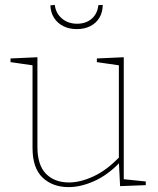

<svg xmlns="http://www.w3.org/2000/svg" viewBox="-20 -759 648 785"><path d="M261 6Q195 6 154 -33Q113 -72 113 -154V-499L120 -491L23 -505V-520L133 -525V-159Q133 -84 168 -48.5Q203 -13 262 -13Q309 -13 363.5 -38.5Q418 -64 470 -119L466 -108V-500L473 -491L376 -505V-520L486 -525V-23L479 -27L576 -17V-2L471 2L466 -98L470 -95Q420 -43 365 -18.5Q310 6 261 6ZM294 -640Q263 -640 239 -652Q215 -664 201 -686Q187 -708 186 -737L204 -739Q208 -705 233 -683.5Q258 -662 295 -662Q332 -662 355.5 -683Q379 -704 382 -738L400 -739Q400 -710 387 -687.5Q374 -665 350 -652.5Q326 -640 294 -640Z"/></svg>

Font: Bitter Thin Thin
Style: Regular
Weight: 250
Version: Version 2.002